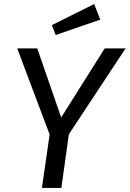

<svg xmlns="http://www.w3.org/2000/svg" viewBox="-20 -928 640 948"><path d="M497 -689H600L320 -265L283 0H187L225 -264L65 -689H164L282 -348ZM236 -804 445 -908 475 -831 255 -755Z"/></svg>

Font: Fira Sans Variable
Style: Italic
Weight: 397
Italic angle: -8°
Designer: Carrois Corporate & Edenspiekermann AG
Foundry: Carrois Corporate GbR & Edenspiekermann AG
Version: Version 4.202